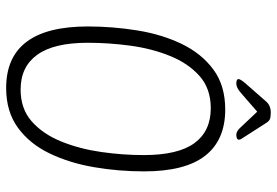

<svg xmlns="http://www.w3.org/2000/svg" viewBox="-158 -736 900 624"><g transform="rotate(90 292.0 -424.0)"><path d="M266 6Q66 6 66 -259Q66 -341 79 -421Q92 -501 123 -565Q154 -629 206 -667.5Q258 -706 336 -706Q435 -706 486 -641Q537 -576 537 -442Q537 -360 523.5 -280.5Q510 -201 479 -136Q448 -71 395.5 -32.5Q343 6 266 6ZM271 -41Q334 -41 375 -77.5Q416 -114 440 -173.5Q464 -233 474 -303Q484 -373 484 -441Q484 -553 445 -606Q406 -659 332 -659Q268 -659 227 -622.5Q186 -586 162 -527Q138 -468 128.5 -398Q119 -328 119 -259Q119 -149 158 -95Q197 -41 271 -41ZM252 -742Q237 -742 237 -749Q237 -756 253 -774L310 -839Q323 -854 346 -854Q361 -854 367.5 -851Q374 -848 379 -840L422 -773Q426 -766 430 -760.5Q434 -755 434 -751Q434 -742 418 -742Q406 -742 393 -757L343 -810L282 -757Q265 -742 252 -742Z"/></g></svg>

Font: Asap Condensed Condensed ExtraLight
Style: Italic
Weight: 200
Width: 3
Italic angle: -6°
Designer: Pablo Cosgaya
Foundry: Omnibus-Type
Version: Version 3.001; ttfautohint (v1.8.4.7-5d5b)